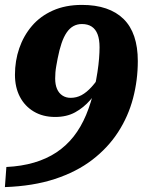

<svg xmlns="http://www.w3.org/2000/svg" viewBox="-25 -674 605 783"><path d="M309 -654Q242 -654 190.5 -631Q139 -608 105 -568Q71 -528 53.5 -477Q36 -426 36 -369Q36 -318 56 -279.5Q76 -241 113 -219Q150 -197 200 -197Q247 -197 281.5 -216Q316 -235 343 -266Q370 -297 391 -335V-377Q369 -342 348.5 -319.5Q328 -297 307.5 -286Q287 -275 263 -275Q244 -275 229.5 -284.5Q215 -294 207.5 -311.5Q200 -329 200 -354Q200 -366 201 -378.5Q202 -391 204.5 -405Q207 -419 210 -435Q217 -471 226 -497.5Q235 -524 247 -541.5Q259 -559 274.5 -567.5Q290 -576 309 -576Q333 -576 349 -565.5Q365 -555 373 -534Q381 -513 381 -481Q381 -461 379 -435.5Q377 -410 372.5 -380.5Q368 -351 361 -318Q347 -255 326 -205Q305 -155 275 -117Q245 -79 205 -52.5Q165 -26 114 -11Q63 4 1 7L-5 89Q110 85 198.5 56Q287 27 351 -22Q415 -71 456.5 -135Q498 -199 517.5 -273Q537 -347 537 -425Q537 -482 522.5 -525Q508 -568 479 -596.5Q450 -625 407.5 -639.5Q365 -654 309 -654Z"/></svg>

Font: Roboto Serif
Style: Bold Italic
Weight: 700
Italic angle: -10°
Designer: Greg Gazdowicz
Foundry: Commercial Type
Version: Version 1.008